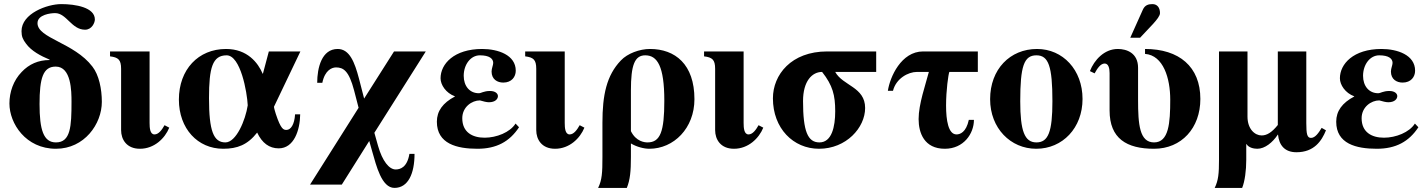

<svg xmlns="http://www.w3.org/2000/svg" viewBox="-20 -712 6957 937"><path d="M252 -387C328 -387 329 -267 329 -215C329 -96 325 -17 253 -17C192 -17 173 -79 173 -204C173 -331 190 -387 252 -387ZM222 -419C167 -419 122 -399 86 -361C45 -319 26 -262 26 -207C26 -109 106 14 253 14C392 14 477 -107 477 -215C477 -278 463 -346 431 -387C342 -504 163 -525 163 -599C163 -641 228 -648 249 -648C305 -648 329 -567 395 -567C429 -567 443 -602 443 -617C443 -676 348 -692 279 -692C210 -692 85 -646 85 -560C85 -533 92 -519 107 -499C133 -463 179 -439 222 -421Z M710 -461H517V-437C557 -432 571 -421 571 -376V-77C571 -31 598 14 663 14C733 14 785 -37 806 -89L783 -101C770 -78 754 -56 734 -56C712 -56 710 -88 710 -112Z M1189 -198C1178 -126 1133 -17 1080 -17C1022 -17 1000 -73 1000 -233C1000 -382 1017 -442 1086 -442C1154 -442 1186 -262 1189 -198ZM1420 -154C1417 -104 1399 -78 1378 -78C1364 -78 1351 -80 1326 -156C1323 -165 1317 -186 1317 -191L1446 -461H1292L1263 -352H1262C1239 -406 1187 -473 1083 -473C948 -473 853 -373 853 -226C853 -84 945 14 1069 14C1138 14 1188 -5 1235 -65C1259 -14 1294 12 1340 12C1415 12 1444 -77 1445 -154Z M1903 -461 1757 -231 1732 -328C1711 -408 1686 -473 1628 -473C1550 -473 1528 -381 1528 -308H1553C1566 -371 1601 -383 1620 -383C1656 -383 1683 -366 1708 -271L1730 -186L1493 189H1648L1782 -24L1797 29C1816 95 1842 205 1905 205C1972 205 2003 135 2003 39H1978C1967 106 1932 115 1911 115C1879 115 1846 74 1825 0L1807 -64L2058 -461Z M2496 -109C2469 -66 2403 -40 2345 -40C2285 -40 2236 -67 2236 -135C2236 -190 2283 -222 2322 -222C2339 -217 2355 -213 2366 -213C2397 -213 2410 -229 2410 -243C2410 -255 2398 -268 2371 -268C2341 -268 2328 -257 2317 -257C2272 -257 2243 -292 2243 -342C2243 -396 2276 -442 2322 -442C2368 -442 2387 -426 2387 -405C2387 -394 2379 -378 2379 -363C2379 -324 2408 -309 2436 -309C2477 -309 2497 -337 2497 -367C2497 -444 2410 -473 2333 -473C2196 -473 2130 -400 2130 -330C2130 -298 2156 -258 2200 -242V-241C2141 -210 2112 -170 2112 -118C2112 -10 2210 14 2310 14C2403 14 2467 -21 2513 -91Z M2736 -461H2543V-437C2583 -432 2597 -421 2597 -376V-77C2597 -31 2624 14 2689 14C2759 14 2811 -37 2832 -89L2809 -101C2796 -78 2780 -56 2760 -56C2738 -56 2736 -88 2736 -112Z M3149 14C3268 14 3369 -86 3369 -228C3369 -398 3275 -473 3152 -473C3101 -473 3042 -451 3010 -417C2940 -344 2920 -248 2920 -113V55C2920 131 2918 166 2899 205H3039C3055 166 3059 124 3059 54V-12C3087 5 3123 14 3149 14ZM3059 -271C3059 -394 3077 -442 3129 -442C3188 -442 3222 -389 3222 -220C3222 -71 3203 -17 3140 -17C3126 -17 3084 -21 3059 -72Z M3609 -461H3416V-437C3456 -432 3470 -421 3470 -376V-77C3470 -31 3497 14 3562 14C3632 14 3684 -37 3705 -89L3682 -101C3669 -78 3653 -56 3633 -56C3611 -56 3609 -88 3609 -112Z M4056 -169C4056 -93 4039 -17 3979 -17C3922 -17 3899 -71 3899 -219C3899 -316 3943 -361 3992 -361C4044 -295 4056 -247 4056 -169ZM4256 -461H4017C3841 -461 3752 -347 3752 -232C3752 -86 3851 14 3977 14C4110 14 4202 -89 4202 -185C4202 -288 4093 -293 4056 -361H4256Z M4513 -361C4497 -299 4463 -204 4463 -131C4463 -64 4490 14 4591 14C4683 14 4733 -60 4733 -127H4708C4695 -66 4665 -56 4648 -56C4608 -56 4597 -125 4597 -197C4597 -271 4608 -349 4613 -361H4752V-461H4485C4378 -461 4323 -336 4313 -269H4338C4353 -329 4412 -361 4455 -361Z M5038 -442C5097 -442 5116 -389 5116 -218C5116 -69 5096 -17 5038 -17C4980 -17 4959 -73 4959 -218C4959 -389 4977 -442 5038 -442ZM5041 -473C4909 -473 4812 -374 4812 -228C4812 -86 4912 14 5037 14C5166 14 5263 -88 5263 -229C5263 -371 5167 -473 5041 -473Z M5568 -449C5658 -442 5691 -329 5691 -226C5691 -111 5684 -17 5612 -17C5541 -17 5534 -105 5534 -225V-381C5534 -454 5478 -473 5435 -473C5369 -473 5320 -419 5299 -365L5322 -354C5335 -378 5351 -402 5371 -402C5390 -402 5395 -378 5395 -355V-173C5395 -36 5478 14 5612 14C5746 14 5838 -87 5838 -229C5838 -387 5734 -473 5568 -473ZM5496 -528H5544L5607 -595C5626 -616 5641 -635 5641 -648C5641 -674 5628 -692 5604 -692C5584 -692 5567 -687 5557 -664Z M6062 -9H6063C6073 8 6097 14 6116 14C6153 14 6191 -17 6216 -55H6217C6222 -4 6249 31 6307 31C6393 31 6430 -24 6451 -76L6430 -88C6416 -65 6399 -39 6378 -39C6359 -39 6355 -58 6355 -111V-461H6216V-102C6187 -66 6163 -51 6137 -51C6104 -51 6068 -82 6068 -143V-461H5929V67C5929 135 5926 168 5908 205H6042C6055 173 6062 120 6062 68Z M6885 -109C6858 -66 6792 -40 6734 -40C6674 -40 6625 -67 6625 -135C6625 -190 6672 -222 6711 -222C6728 -217 6744 -213 6755 -213C6786 -213 6799 -229 6799 -243C6799 -255 6787 -268 6760 -268C6730 -268 6717 -257 6706 -257C6661 -257 6632 -292 6632 -342C6632 -396 6665 -442 6711 -442C6757 -442 6776 -426 6776 -405C6776 -394 6768 -378 6768 -363C6768 -324 6797 -309 6825 -309C6866 -309 6886 -337 6886 -367C6886 -444 6799 -473 6722 -473C6585 -473 6519 -400 6519 -330C6519 -298 6545 -258 6589 -242V-241C6530 -210 6501 -170 6501 -118C6501 -10 6599 14 6699 14C6792 14 6856 -21 6902 -91Z"/></svg>

Font: XITS
Style: Bold
Weight: 700
Designer: MicroPress Inc., with final additions and corrections provided by Coen Hoffman, Elsevier (retired)
Version: Version 1.302